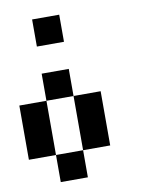

<svg xmlns="http://www.w3.org/2000/svg" viewBox="-84 -811 669 872"><g transform="rotate(-10 250.0 -375.0)"><path d="M125 -625V-750H250V-625ZM125 -375V-500H250V-375ZM125 -125H0V-375H125ZM375 -125H250V-375H375ZM250 -125V0H125V-125Z"/></g></svg>

Font: Tiny5
Style: Regular
Weight: 400
Designer: Stefan Schmidt
Foundry: Made with Bits'n'Picas by Kreative Software
Version: Version 1.002; ttfautohint (v1.8.4.7-5d5b)